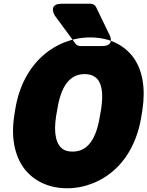

<svg xmlns="http://www.w3.org/2000/svg" viewBox="-20 -958 788 1026"><path d="M736 -339 741 -371C759 -488 741 -585 692 -652C646 -713 571 -758 462 -758C412 -758 365 -748 320 -730C182 -673 88 -544 61 -371L56 -339C38 -223 59 -125 108 -59C154 2 231 48 339 48C389 48 435 38 480 20C618 -37 709 -165 736 -339ZM369 -148C349 -148 333 -151 321 -158C280 -182 265 -243 280 -339L286 -372C305 -495 351 -562 432 -562C514 -562 539 -496 520 -372L514 -339C495 -216 449 -148 369 -148ZM525 -712H409C398 -712 388 -718 383 -725L272 -876C272 -876 235 -938 309 -938H463C476 -938 488 -931 493 -921L566 -770C566 -770 597 -712 525 -712Z"/></svg>

Font: Asimov Print
Style: EIt
Weight: 500
Designer: Google
Version: Version 2.000980; 2014